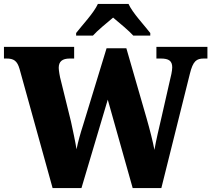

<svg xmlns="http://www.w3.org/2000/svg" viewBox="-26 -951 1069 971"><path d="M359 -784V-771H444C464 -794 517 -838 546 -862C574 -839 631 -791 648 -771H734V-784C705 -822 644 -886 624 -931H469C449 -886 388 -822 359 -784ZM73 -602 240 0H386L519 -447L645 0H790L934 -577C950 -643 968 -655 1005 -655H1023V-714H765V-655H787C828 -655 845 -643 845 -610C845 -594 838 -561 832 -539L792 -363C779 -307 762 -236 755 -193C747 -235 733 -291 715 -354L613 -707H513L395 -321C379 -271 369 -235 361 -196C355 -235 342 -294 333 -336L282 -543C276 -563 271 -597 271 -608C271 -640 289 -655 327 -655H349V-714H-6V-655H7C43 -655 61 -644 73 -602Z"/></svg>

Font: Noto Serif Tamil SemiCondensed Black
Style: Regular
Weight: 900
Width: 4
Designer: Indian Type Foundry, Tom Grace, and the Monotype Design Team
Foundry: Monotype Imaging Inc.
Version: Version 2.004